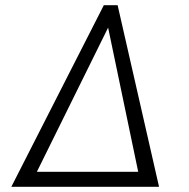

<svg xmlns="http://www.w3.org/2000/svg" viewBox="-20 -717 724 737"><path d="M378.5 -697H431.5L590.5 0H23.5ZM510.5 -57.5 395 -611 121.5 -57.5Z"/></svg>

Font: HK Grotesk Light
Style: Italic
Weight: 300
Italic angle: -16°
Designer: Alfredo Marco Pradil
Foundry: Hanken Design Co.
Version: Version 3.001